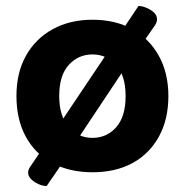

<svg xmlns="http://www.w3.org/2000/svg" viewBox="-20 -561 618 642"><path d="M436 -387 383 -451 443 -541Q455 -541 469.5 -535Q484 -529 494.5 -519.5Q505 -510 505 -496Q505 -487 498 -476ZM210 -47 136 61Q123 61 108.5 54.5Q94 48 84 38Q74 28 74 16Q74 6 82 -5L135 -83ZM228 -78 181 -149 342 -389 413 -356ZM543 -240Q543 -162 511.5 -104.5Q480 -47 423.5 -16Q367 15 289 15Q213 15 155.5 -15.5Q98 -46 66.5 -103.5Q35 -161 35 -240Q35 -318 67 -375Q99 -432 156.5 -463.5Q214 -495 289 -495Q366 -495 422.5 -463.5Q479 -432 511 -374.5Q543 -317 543 -240ZM289 -379Q242 -379 210 -344Q178 -309 178 -240Q178 -173 209.5 -136.5Q241 -100 289 -100Q337 -100 368.5 -135.5Q400 -171 400 -240Q400 -308 368.5 -343.5Q337 -379 289 -379Z"/></svg>

Font: Baloo Bhaijaan 2
Style: Bold
Weight: 700
Designer: Sanskriti Dholi, Noopur Datye and Ek Type
Foundry: Ek Type
Version: Version 1.701